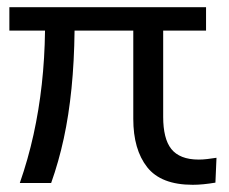

<svg xmlns="http://www.w3.org/2000/svg" viewBox="-20 -508 635 533"><path d="M515 5Q427 5 388.5 -44Q350 -93 350 -178V-423H187Q186 -337 178.5 -262.5Q171 -188 157 -123.5Q143 -59 122 0H35Q58 -66 73 -134Q88 -202 96 -274Q104 -346 105 -423H6V-488H552V-423H433V-183Q433 -154 438.5 -131.5Q444 -109 455.5 -94.5Q467 -80 486 -72.5Q505 -65 532 -65Q543 -65 555.5 -66.5Q568 -68 581 -70L578 -1Q560 2 544.5 3.5Q529 5 515 5Z"/></svg>

Font: Nunito Sans 11pt
Style: Regular
Weight: 400
Version: Version 3.101;gftools[0.9.27]